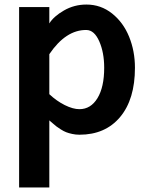

<svg xmlns="http://www.w3.org/2000/svg" viewBox="-20 -581 667 844"><path d="M196.8 243.2H64V-549.8H196.8V-478Q215.8 -508.8 261 -534.9Q306.2 -561 359.9 -561Q423.3 -561 472.7 -521.7Q522 -482.4 547.6 -419.4Q573.2 -356.4 573.2 -283.2Q573.2 -144.5 508.1 -66.7Q442.9 11.2 329.1 11.2Q313 11.2 297.4 7.8Q281.7 4.4 271 0.2Q260.3 -3.9 247.3 -12.2Q234.4 -20.5 228.3 -25.1Q222.2 -29.8 210.7 -39.8Q199.2 -49.8 196.8 -51.8ZM359.9 -449.2Q269.5 -450.2 196.8 -342.8V-167Q228.5 -137.2 264.6 -119.1Q300.8 -101.1 329.1 -101.1Q378.9 -101.1 408.4 -149.4Q438 -197.8 438 -283.2Q438 -350.1 416.3 -399.4Q394.5 -448.7 359.9 -449.2Z"/></svg>

Font: Junction Bold
Style: Bold
Weight: 700
Designer: Caroline Hadilaksono
Foundry: Caroline Hadilaksono
Version: Version 001.001